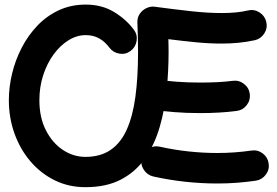

<svg xmlns="http://www.w3.org/2000/svg" viewBox="-20 -742 1181 820"><path d="M575.6 -347.4Q571.8 -320.9 587.8 -299.1Q603.9 -277.3 630.4 -273.6Q673.8 -267.3 724 -263.2Q774.2 -259 835.4 -259Q875.6 -259 914.8 -261.2Q954 -263.4 990.7 -268.2Q1017.2 -271.6 1033.7 -293Q1050.2 -314.3 1046.8 -340.8Q1043.3 -367.3 1022 -383.8Q1000.6 -400.3 974.1 -396.9Q943.5 -392.8 908 -391.1Q872.4 -389.4 835.4 -389.4Q779.1 -389.4 732.8 -393.1Q686.5 -396.7 649.4 -402.2Q622.9 -406 601.1 -390Q579.3 -373.9 575.6 -347.4ZM585.3 -65.8Q579.3 -39.7 594.1 -17Q608.8 5.7 634.9 11.8Q702.1 26.7 771.2 34.2Q840.3 41.7 907.7 41.7Q950.4 41.7 991.8 38.6Q1033.2 35.4 1072.5 29.7Q1099 25.5 1115.2 3.9Q1131.5 -17.7 1127.3 -44.2Q1123.5 -70.7 1101.8 -86.9Q1080.1 -103.1 1053.6 -99Q1019.2 -94 982.4 -91.3Q945.6 -88.6 907.7 -88.6Q847.2 -88.6 785.2 -95.3Q723.1 -101.9 663 -115.4Q636.8 -121.5 614.1 -106.7Q591.4 -91.9 585.3 -65.8ZM344.7 -72Q293.5 -72 248.5 -101.7Q203.6 -131.5 175.9 -185.9Q148.2 -240.2 148.2 -314Q148.2 -371.1 164.6 -421.3Q181 -471.6 209.2 -509.9Q237.3 -548.2 272.7 -570.1Q308.1 -592 346.2 -592Q379.3 -592 404.2 -577.6Q429.2 -563.2 447.3 -538.5Q463.3 -517.2 489.9 -512.9Q516.5 -508.5 537.7 -524.4Q559 -540.4 563.4 -567Q567.7 -593.6 551.8 -614.9Q519.5 -658.9 467.3 -690.7Q415.2 -722.4 346.2 -722.4Q283.4 -722.4 231.6 -698.4Q179.8 -674.4 140.1 -633Q100.5 -591.6 73.1 -538.9Q45.8 -486.3 31.8 -428.4Q17.8 -370.5 17.8 -314Q17.8 -238.8 42 -171.5Q66.2 -104.2 110 -52.9Q153.9 -1.5 213.6 28Q273.3 57.4 344.7 57.4Q435.3 57.4 498 24Q560.8 -9.3 600.6 -67.3Q640.4 -125.2 662 -199.5Q683.6 -273.7 691.8 -356Q700 -438.4 700 -520Q700 -533.6 699.7 -547.5Q699.5 -561.5 699.1 -574.7Q761.1 -566.9 817.4 -561.4Q873.7 -555.9 927.2 -555.9Q963.1 -555.9 998.2 -559.3Q1033.2 -562.6 1068.1 -570.2Q1094.2 -576.3 1108.8 -599.2Q1123.4 -622.1 1117.3 -648.2Q1111.3 -674.3 1088.4 -688.9Q1065.4 -703.5 1039.3 -697.4Q1013.5 -691.3 985.9 -688.8Q958.3 -686.3 927.2 -686.3Q866.9 -686.3 796 -694.2Q725 -702 640 -713.3Q623.4 -715.6 606 -707.6Q588.5 -699.6 577.2 -683.5Q565.9 -667.5 566.7 -645.9Q569.6 -582.8 569.6 -520Q569.6 -412.4 558.3 -328.9Q547 -245.4 521.2 -188.2Q495.4 -131 452 -101.5Q408.6 -72 344.7 -72Z"/></svg>

Font: Mikhak VF
Style: Regular
Weight: 100
Designer: Amin Abedi
Version: Version 3.001